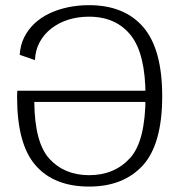

<svg xmlns="http://www.w3.org/2000/svg" viewBox="-20 -700 690 725"><path d="M317 4.5Q445.5 4.5 519 -75Q592.5 -155.5 592.5 -337Q592.5 -513 522 -596.5Q450.5 -680.5 316 -680.5V-637Q418.5 -637 474.5 -566Q529.5 -496 529.5 -336.5Q529.5 -167 471 -103Q412 -38.5 316.5 -38.5Q223 -38.5 166 -101Q111 -162 109.5 -315H538.5V-357.5H45.5Q44.5 -347 44.5 -334Q44.5 -155 114.5 -75.5Q184 4.5 317 4.5ZM112 -473Q113.5 -511 130.2 -541.5Q147 -572 174.8 -593.2Q202.5 -614.5 238.5 -625.8Q274.5 -637 316 -637L320.5 -662.5L316 -680.5Q274.5 -680.5 236.5 -672.5Q198.5 -664.5 166.5 -649.2Q134.5 -634 110.2 -611.2Q86 -588.5 71.2 -558.8Q56.5 -529 54.5 -493Z"/></svg>

Font: Anybody SemiExpanded Light
Style: Regular
Weight: 300
Width: 6
Version: Version 1.113;gftools[0.9.25]